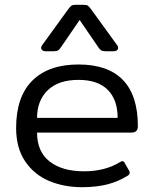

<svg xmlns="http://www.w3.org/2000/svg" viewBox="-20 -763 640 798"><path d="M151 -564Q151 -570 155 -575L263 -724Q272 -736 277 -739.5Q282 -743 294 -743H328Q340 -743 345 -739.5Q350 -736 359 -724L467 -575Q471 -570 471 -564Q471 -558 466 -554Q461 -550 453 -550H420Q406 -550 400 -554Q394 -558 387 -569L311 -680L235 -569Q228 -558 222 -554Q216 -550 202 -550H169Q161 -550 156 -554Q151 -558 151 -564ZM47 -231Q47 -361 114.5 -428Q182 -495 306 -495Q429 -495 491 -430.5Q553 -366 553 -239Q553 -212 527 -212H134Q134 -133 186 -92Q238 -51 330 -51Q417 -51 480 -90Q486 -93 489 -93Q495 -93 498 -86L517 -53Q519 -50 519 -45Q519 -38 511 -33Q471 -8 425.5 3.5Q380 15 321 15Q246 15 184 -11Q122 -37 84.5 -92.5Q47 -148 47 -231ZM469 -273Q469 -348 428 -389.5Q387 -431 306 -431Q223 -431 178.5 -388Q134 -345 134 -273Z"/></svg>

Font: Mitr Light
Style: Regular
Weight: 300
Designer: Thanarat Vachiruckul
Foundry: Cadson Demak
Version: Version 1.002